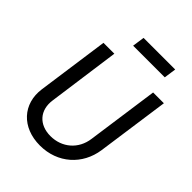

<svg xmlns="http://www.w3.org/2000/svg" viewBox="-265 -1087 1236 1236"><g transform="rotate(45 353.0 -469.0)"><path d="M323 12C484 12 603 -96 625 -248L695 -745H597L528 -254C514 -148 432 -79 328 -79C224 -79 161 -149 176 -252L244 -745H145L76 -253C55 -101 158 12 323 12ZM293 -867H581L593 -950H305Z"/></g></svg>

Font: Mluvka Medium
Style: Italic
Weight: 500
Italic angle: -8°
Designer: Modified by Jiří Krblich, Original typeface by Gumpita Rahayu
Foundry: Gumpita Rahayu & Jiří Krblich
Version: Version 2.000;Glyphs 3.1.1 (3134)